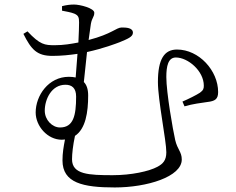

<svg xmlns="http://www.w3.org/2000/svg" viewBox="-20 -780 1040 845"><path d="M244 -219C210 -219 177 -252 177 -293C177 -342 206 -407 268 -407C296 -407 315 -393 315 -355C315 -271 303 -219 244 -219ZM368 -360C368 -388 361 -407 349 -419L363 -551C436 -567 490 -588 506 -594C542 -609 565 -618 565 -636C565 -658 535 -659 516 -659C491 -659 474 -631 370 -604L380 -675C385 -703 395 -705 395 -724C395 -744 332 -760 306 -760C289 -760 273 -758 253 -753V-733C267 -730 293 -726 307 -720C325 -712 328 -704 328 -681C328 -665 327 -632 325 -593C294 -587 260 -581 221 -581C177 -581 156 -583 101 -642L83 -631C118 -561 143 -534 211 -534C249 -534 287 -538 321 -543L313 -439C304 -441 294 -442 283 -442C193 -442 137 -359 137 -285C137 -225 189 -165 252 -165L266 -166C260 -135 255 -107 255 -74C255 25 345 45 485 45C627 45 780 -2 780 -78C780 -112 761 -121 751 -164C741 -208 712 -373 712 -441C712 -489 720 -527 754 -527C807 -527 877 -468 877 -403C877 -390 875 -383 860 -372C845 -362 809 -344 783 -333L792 -312C829 -323 866 -327 892 -331C926 -335 940 -343 940 -375C940 -469 856 -562 759 -562C703 -562 675 -520 675 -419C675 -339 712 -161 712 -110C712 -74 697 -59 673 -46C636 -26 558 -9 476 -9C371 -9 297 -12 297 -79C297 -103 301 -140 310 -182C357 -213 368 -286 368 -360Z"/></svg>

Font: Noto Serif CJK SC Light
Style: Regular
Weight: 300
Designer: Ryoko NISHIZUKA 西塚涼子 (kana & ideographs); Frank Grießhammer (Latin, Greek & Cyrillic); Wenlong ZHANG 张文龙 (bopomofo); San
Foundry: Adobe
Version: Version 2.001;hotconv 1.1.0;makeotfexe 2.6.0